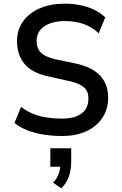

<svg xmlns="http://www.w3.org/2000/svg" viewBox="-20 -734 664 1049"><path d="M320 9Q268 9 219.5 1.5Q171 -6 130 -22Q89 -38 59 -62L95 -150Q126 -126 162.5 -111.5Q199 -97 239 -91.5Q279 -86 320 -86Q387 -86 425 -113.5Q463 -141 463 -195Q463 -225 451 -243Q439 -261 413.5 -273Q388 -285 349 -293L242 -317Q152 -337 112.5 -386.5Q73 -436 73 -509Q73 -572 106.5 -618Q140 -664 198.5 -689Q257 -714 334 -714Q379 -714 420 -705.5Q461 -697 495 -680.5Q529 -664 555 -639L519 -552Q482 -588 435 -603.5Q388 -619 336 -619Q291 -619 256 -607Q221 -595 200.5 -571Q180 -547 180 -510Q180 -470 203.5 -446.5Q227 -423 283 -410L389 -388Q482 -369 526.5 -321.5Q571 -274 571 -201Q571 -138 539.5 -90.5Q508 -43 452 -17Q396 9 320 9ZM315 295 270 264Q291 242 300.5 216Q310 190 310 163L329 177H255V76H369V152Q369 194 356.5 230Q344 266 315 295Z"/></svg>

Font: Nunito Sans 7pt SemiCondensed SemiBold
Style: Regular
Weight: 600
Width: 4
Designer: Vernon Adams
Foundry: Vernon Adams
Version: Version 3.101;gftools[0.9.27]